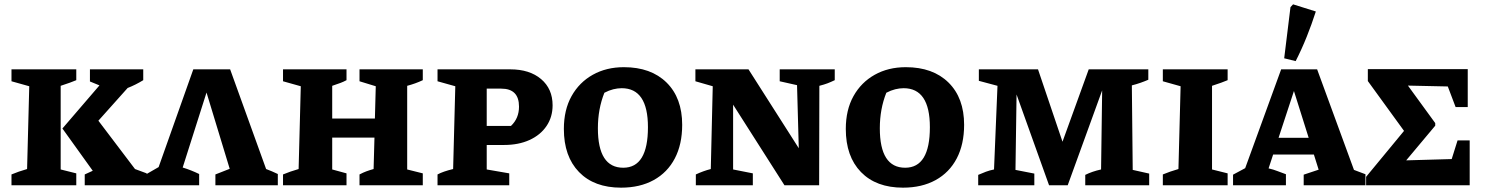

<svg xmlns="http://www.w3.org/2000/svg" viewBox="-20 -855 6868 886"><path d="M33 0V-50Q50 -57 67 -63Q84 -69 105 -75L115 -457L33 -480V-535H332V-485Q317 -479 302.5 -473.5Q288 -468 260 -459V-73L332 -55V0ZM371 0V-50Q389 -59 408 -67L268 -262L439 -461L395 -479V-535H641V-485Q605 -463 569 -449L434 -298L603 -75L657 -55V0Z M653 0V-50L712 -84L872 -535H1042L1208 -75Q1235 -65 1262 -52V0H974V-50L1040 -76L933 -428L823 -82Q862 -70 899 -52V0Z M1286 0V-50Q1303 -57 1320 -63Q1337 -69 1358 -75L1368 -457L1286 -480V-535H1579V-485Q1564 -477 1551.5 -472.5Q1539 -468 1513 -459V-308H1710L1714 -457L1639 -480V-535H1931V-485Q1897 -469 1859 -459V-73L1931 -55V0H1639V-50Q1656 -59 1671 -64.5Q1686 -70 1704 -75L1708 -220H1513V-73L1579 -55V0Z M2335 -535Q2424 -535 2477 -490Q2530 -445 2530 -369Q2530 -315 2502 -273.5Q2474 -232 2423.5 -209Q2373 -186 2306 -186H2226V-73L2330 -55V0H1999V-50Q2025 -64 2071 -75L2081 -457L1999 -480V-535ZM2293 -446H2226V-274H2338Q2375 -309 2375 -363Q2375 -446 2293 -446Z M2846 11Q2722 11 2652 -61Q2582 -133 2582 -260Q2582 -348 2617.5 -411.5Q2653 -475 2715.5 -510Q2778 -545 2859 -545Q2984 -545 3056 -474Q3128 -403 3128 -279Q3128 -189 3094 -124Q3060 -59 2996.5 -24Q2933 11 2846 11ZM2856 -81Q2970 -81 2970 -268Q2970 -448 2849 -448Q2830 -448 2810 -443Q2790 -438 2769 -427Q2739 -352 2739 -263Q2739 -81 2856 -81Z M3578 -535H3832V-485Q3813 -476 3798.5 -470.5Q3784 -465 3761 -459L3760 0H3600L3363 -372V-73L3454 -55V0H3191V-50Q3225 -66 3260 -75L3269 -457L3189 -480V-535H3434L3666 -171L3658 -462L3578 -480Z M4147 11Q4023 11 3953 -61Q3883 -133 3883 -260Q3883 -348 3918.5 -411.5Q3954 -475 4016.5 -510Q4079 -545 4160 -545Q4285 -545 4357 -474Q4429 -403 4429 -279Q4429 -189 4395 -124Q4361 -59 4297.5 -24Q4234 11 4147 11ZM4157 -81Q4271 -81 4271 -268Q4271 -448 4150 -448Q4131 -448 4111 -443Q4091 -438 4070 -427Q4040 -352 4040 -263Q4040 -81 4157 -81Z M5207 -71 5283 -54V0H4988V-48Q5020 -64 5061 -73L5066 -438L4907 0H4821L4671 -419L4666 -71L4753 -54V0H4494V-48Q4512 -56 4529.5 -62.5Q4547 -69 4567 -73L4583 -459L4497 -482V-535H4770L4883 -201L5004 -535H5279V-487Q5263 -480 5243 -473Q5223 -466 5203 -461Z M5346 0V-50Q5363 -57 5380 -63Q5397 -69 5418 -75L5428 -457L5346 -480V-535H5645V-485Q5630 -479 5615.5 -473.5Q5601 -468 5573 -459V-73L5645 -55V0Z M6228 -71Q6242 -66 6253 -61.5Q6264 -57 6281 -51V0H5996V-49L6065 -72L6043 -142H5855L5834 -78Q5856 -73 5875 -65.5Q5894 -58 5914 -51V0H5670V-49L5726 -79L5892 -535H6058ZM5880 -219H6019L5951 -435ZM5959 -573 5906 -586 5935 -822 5947 -835 6052 -802Q6033 -743 6010 -685.5Q5987 -628 5959 -573Z M6706 -207H6762V0H6284V-39L6459 -251L6292 -481V-536H6753V-361H6697L6661 -456L6477 -460L6603 -287V-275L6469 -115L6679 -121Z"/></svg>

Font: Piazzolla SC
Style: Bold
Weight: 700
Designer: Juan Pablo del Peral
Foundry: Huerta Tipografica
Version: Version 1.330